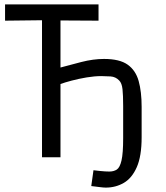

<svg xmlns="http://www.w3.org/2000/svg" viewBox="-20 -715 757 873"><path d="M171 0V-623L3 -621V-695H428V-621L255 -622V-408Q295 -419 349.5 -433Q404 -447 453 -447Q524 -447 560.5 -421Q597 -395 610.5 -346.5Q624 -298 624 -229V-91Q624 -5 602 45Q580 95 543 116.5Q506 138 461 138Q451 138 435.5 136Q420 134 407.5 132.5Q395 131 395 131L405 59Q411 60 435.5 62.5Q460 65 477 65Q497 65 511 56Q525 47 532.5 14.5Q540 -18 540 -87V-233Q540 -282 537 -309.5Q534 -337 522 -349Q506 -366 482.5 -367.5Q459 -369 441 -369Q410 -369 374 -363Q338 -357 306 -348.5Q274 -340 255 -333V0Z"/></svg>

Font: Ruda
Style: Regular
Weight: 400
Designer: Mariela Monsalve and Angelina Sanchez
Foundry: Mariela Monsalve and Angelina Sanchez
Version: Version 2.000